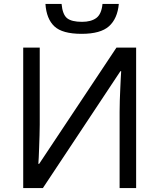

<svg xmlns="http://www.w3.org/2000/svg" viewBox="-20 -956 808 976"><path d="M98 0V-714H182V-322Q182 -297 181 -267Q180 -237 179 -208.5Q178 -180 177 -157Q176 -134 175 -123H179L572 -714H672V0H588V-388Q588 -414 589 -446Q590 -478 591.5 -507.5Q593 -537 594 -560.5Q595 -584 596 -594H592L198 0ZM293 -936Q298 -882 321 -863.5Q344 -845 397 -845Q443 -845 469.5 -864.5Q496 -884 501 -936H584Q577 -861 534 -822.5Q491 -784 395 -784Q297 -784 256.5 -822Q216 -860 211 -936Z"/></svg>

Font: BC Sans
Style: Regular
Weight: 400
Designer: Monotype Design Team
Province of B.C.
Foundry: Monotype Imaging Inc.
Version: Version 2.000;GOOG;noto-source:20170915:90ef993387c0